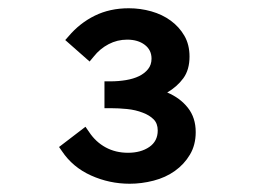

<svg xmlns="http://www.w3.org/2000/svg" viewBox="-20 -814 618 465"><path d="M187 -507 196 -494Q212 -470 236 -457Q260 -444 290 -444Q321 -444 341.5 -458Q362 -472 362 -498Q362 -515 352 -525Q342 -535 326 -541Q308 -548 287.5 -550Q267 -552 248 -552H233V-617H248Q267 -617 285 -620Q303 -623 316.5 -629.5Q330 -636 338.5 -646.5Q347 -657 347 -672Q347 -693 330.5 -705.5Q314 -718 288 -718Q264 -718 243 -707Q222 -696 207 -677L197 -665L138 -717L146 -726Q173 -758 209.5 -776Q246 -794 292 -794Q320 -794 346.5 -786.5Q373 -779 393.5 -764Q414 -749 426.5 -727.5Q439 -706 439 -677Q439 -645 424 -624.5Q409 -604 385 -590Q416 -577 435 -553Q454 -529 454 -494Q454 -463 440 -439.5Q426 -416 403.5 -400Q381 -384 352 -376.5Q323 -369 294 -369Q245 -369 200.5 -389Q156 -409 130 -448L123 -458Z"/></svg>

Font: Codetta
Style: Bold
Weight: 700
Designer: Ulrich Proeller
Foundry: PROSA GmbH
Version: Version 2.00;September 29, 2018;FontCreator 11.5.0.2427 64-b